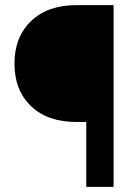

<svg xmlns="http://www.w3.org/2000/svg" viewBox="-20 -731 530 751"><path d="M317.4 0V-253.9H278.3Q166 -253.9 101.3 -315.9Q36.6 -377.9 36.6 -482.4Q36.6 -586.4 101.6 -648.7Q166.5 -710.9 278.8 -710.9H424.3V0Z"/></svg>

Font: Vazir
Style: Bold
Weight: 700
Designer: Saber Rastikerdar
Foundry: Saber Rastikerdar
Version: Version 30.0.0